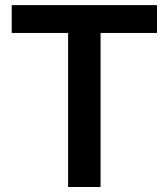

<svg xmlns="http://www.w3.org/2000/svg" viewBox="-20 -748 674 768"><path d="M26.9 -616.2V-727.5H607.9V-616.2H382.3V0H252.4V-616.2Z"/></svg>

Font: Inter 28pt SemiBold
Style: Regular
Weight: 600
Designer: Rasmus Andersson
Foundry: rsms
Version: Version 4.001;git-66647c0bb